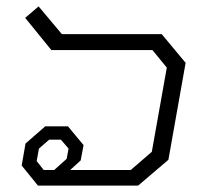

<svg xmlns="http://www.w3.org/2000/svg" viewBox="-20 -582 648 602"><path d="M48 -63 60 -132 122 -186H193L242 -127L233 -79L200 -49H390L456 -106L503 -370L458 -425H141L59 -526L101 -562L174 -475H487L562 -385L508 -81L413 0H99ZM150 -49 189 -84 195 -116 171 -144H134L102 -116L95 -77L117 -49Z"/></svg>

Font: Chakra Petch Light
Style: Italic
Weight: 300
Italic angle: -10°
Designer: Katatrad Aksorn Co.,Ltd.
Foundry: Cadson Demak Co.,Ltd.
Version: Version 1.000; ttfautohint (v1.6)